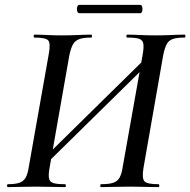

<svg xmlns="http://www.w3.org/2000/svg" viewBox="-20 -767 780 787"><path d="M145 -71 129 -88 607 -558 623 -541ZM12 0Q9 0 9 -6Q9 -12 12 -12Q43 -12 60 -18Q77 -24 85.5 -39.5Q94 -55 98 -83L180 -546Q188 -590 177.5 -601.5Q167 -613 121 -613Q118 -613 118 -619Q118 -625 121 -625Q144 -625 173 -623.5Q202 -622 232 -622Q271 -622 300.5 -623.5Q330 -625 354 -625Q357 -625 357 -619Q357 -613 354 -613Q322 -613 304.5 -606.5Q287 -600 278.5 -584Q270 -568 264 -539L183 -78Q178 -50 181 -35.5Q184 -21 199 -16.5Q214 -12 246 -12Q250 -12 250 -6Q250 0 246 0Q222 0 193 -1Q164 -2 126 -2Q95 -2 64.5 -1Q34 0 12 0ZM394 0Q391 0 391 -6Q391 -12 394 -12Q427 -12 444.5 -18Q462 -24 470.5 -39.5Q479 -55 483 -83L565 -544Q570 -573 567.5 -588Q565 -603 550 -608Q535 -613 502 -613Q498 -613 498 -619Q498 -625 502 -625Q525 -625 553.5 -623.5Q582 -622 620 -622Q652 -622 683 -623.5Q714 -625 736 -625Q740 -625 740 -619Q740 -613 736 -613Q705 -613 688 -607Q671 -601 663 -585.5Q655 -570 649 -541L568 -78Q561 -35 572.5 -23.5Q584 -12 629 -12Q633 -12 633 -6Q633 0 629 0Q605 0 575 -1Q545 -2 514 -2Q474 -2 445 -1Q416 0 394 0ZM304 -713Q299 -713 296.5 -721.5Q294 -730 296.5 -738.5Q299 -747 304 -747H555Q561 -747 563 -738.5Q565 -730 563 -721.5Q561 -713 555 -713Z"/></svg>

Font: Cormorant SemiBold
Style: Italic
Weight: 600
Italic angle: -10°
Designer: Christian Thalmann (Catharsis Fonts)
Foundry: Catharsis Fonts
Version: Version 4.000